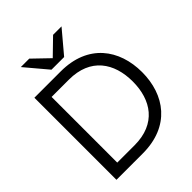

<svg xmlns="http://www.w3.org/2000/svg" viewBox="-250 -1053 1191 1191"><g transform="rotate(-45 345.5 -457.0)"><path d="M68 0H299C538 0 653 -161 653 -360C653 -559 538 -720 299 -720H68ZM143 -914 266 -768H377L500 -914H426L322 -813L217 -914ZM147 -72V-648H299C488 -648 571 -522 571 -360C571 -198 488 -72 299 -72Z"/></g></svg>

Font: Aspekta 350
Style: Regular
Weight: 350
Designer: Ivo Dolenc
Version: Version 2.000